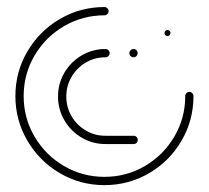

<svg xmlns="http://www.w3.org/2000/svg" viewBox="-20 -539 609 559"><path d="M356.7 -384.1Q356.7 -388.9 360.2 -392.6Q363.7 -396.3 368.5 -396.3Q373.7 -396.3 377.2 -392.8Q380.7 -389.3 380.7 -384.1Q380.7 -379.3 377.2 -375.7Q373.7 -372.2 368.5 -372.2Q363.7 -372.2 360.2 -375.7Q356.7 -379.3 356.7 -384.1ZM381.1 -131.9Q381.1 -126.7 377.6 -123.1Q374.1 -119.6 369.3 -119.6H287Q249.6 -119.6 217.8 -138.3Q185.9 -157 167.4 -188.9Q148.9 -220.7 148.9 -258.1Q148.9 -295.6 167.4 -327.2Q185.9 -358.9 217.8 -377.6Q249.6 -396.3 287 -396.3Q291.9 -396.3 295.6 -392.8Q299.3 -389.3 299.3 -384.4Q299.3 -379.6 295.7 -375.9Q292.2 -372.2 287 -372.2Q255.9 -372.2 229.8 -356.9Q203.7 -341.5 188.3 -315.2Q173 -288.9 173 -258.1Q173 -227 188.3 -200.7Q203.7 -174.4 229.8 -159.1Q255.9 -143.7 287 -143.7H369.3Q374.1 -143.7 377.6 -140.2Q381.1 -136.7 381.1 -131.9ZM458.9 -442.6Q458.9 -445.6 460.4 -447.4Q462.6 -451.5 467.8 -451.5Q470.7 -451.5 472.6 -450Q476.3 -447.8 476.3 -443.3Q476.3 -440 474.8 -438.1Q472.6 -434.1 467.8 -434.1Q464.8 -434.1 463 -435.6Q458.9 -437.8 458.9 -442.6ZM531.5 -271.5Q536.3 -271.5 539.8 -267.8Q543.3 -264.1 543.3 -259.3Q543.3 -188.9 508.5 -129.3Q473.7 -69.6 414.1 -34.8Q354.4 0 284.1 0Q213.7 0 154.3 -34.8Q94.8 -69.6 59.8 -129.3Q24.8 -188.9 24.8 -259.3Q24.8 -329.6 59.8 -389.3Q94.8 -448.9 154.3 -483.7Q213.7 -518.5 284.1 -518.5Q288.9 -518.5 292.6 -515Q296.3 -511.5 296.3 -506.7Q296.3 -501.9 292.8 -498.1Q289.3 -494.4 284.1 -494.4Q220.4 -494.4 166.3 -462.8Q112.2 -431.1 80.6 -377.2Q48.9 -323.3 48.9 -259.3Q48.9 -195.2 80.6 -141.3Q112.2 -87.4 166.3 -55.7Q220.4 -24.1 284.1 -24.1Q348.1 -24.1 402 -55.7Q455.9 -87.4 487.6 -141.3Q519.3 -195.2 519.3 -259.3Q519.3 -264.4 523 -268Q526.7 -271.5 531.5 -271.5Z"/></svg>

Font: 26F Galaxy Sans Thin
Style: Regular
Weight: 100
Designer: C₂₉H₂₅N₃O₅
Version: Version 1.100